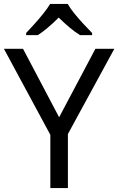

<svg xmlns="http://www.w3.org/2000/svg" viewBox="-20 -964 606 984"><path d="M283 -363 469 -714H566L328 -277V0H238V-273L0 -714H98ZM327 -944Q339 -922 361.5 -894.5Q384 -867 408.5 -840.5Q433 -814 452 -795V-784H390Q364 -800 336 -823.5Q308 -847 281 -874Q254 -847 227 -824Q200 -801 174 -784H114V-795Q133 -815 156.5 -841Q180 -867 202 -894.5Q224 -922 237 -944Z"/></svg>

Font: Noto Sans Palmyrene
Style: Regular
Weight: 400
Designer: Monotype Design Team
Foundry: Monotype Imaging Inc.
Version: Version 2.001; ttfautohint (v1.8.4.7-5d5b)